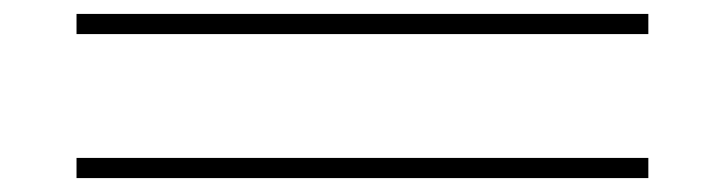

<svg xmlns="http://www.w3.org/2000/svg" viewBox="-20 -454 1040 276"><path d="M90 -405V-434H912V-405ZM90 -198V-227H912V-198Z"/></svg>

Font: Inconsolata UltraExpanded ExtraLight
Style: Regular
Weight: 200
Width: 9
Monospace: yes
Designer: Raph Levien, Cyreal, Brenton Simpson
Foundry: Raph Levien, Cyreal, Google
Version: Version 3.001; ttfautohint (v1.8.2.53-6de2)